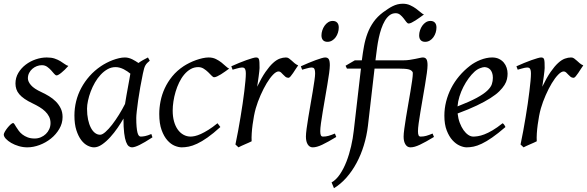

<svg xmlns="http://www.w3.org/2000/svg" viewBox="-22 -762 3116 1019"><path d="M340.8 -412.1Q331.1 -400.9 321.5 -391.8Q312 -382.8 303.7 -376Q295.4 -369.1 288.8 -365.5Q282.2 -361.8 278.8 -361.8Q272.5 -361.8 265.4 -370.4Q258.3 -378.9 249.3 -388.9Q240.2 -398.9 228.3 -407.5Q216.3 -416 200.2 -416Q186.5 -416 173.3 -410.9Q160.2 -405.8 149.7 -396.7Q139.2 -387.7 132.6 -374.8Q126 -361.8 126 -346.2Q126 -329.1 142.3 -310.1Q158.7 -291 198.2 -272.9Q218.3 -263.7 238.3 -251.5Q258.3 -239.3 274.2 -223.4Q290 -207.5 300 -187.3Q310.1 -167 310.1 -141.1Q310.1 -107.4 292.7 -77.9Q275.4 -48.3 248.3 -26.6Q221.2 -4.9 188 7.6Q154.8 20 123 20Q100.1 20 77.6 13.4Q55.2 6.8 37.6 -3.4Q20 -13.7 9 -25.6Q-2 -37.6 -2 -47.9Q-2 -53.2 3.9 -63.5Q9.8 -73.7 17.8 -83.7Q25.9 -93.8 34.2 -101.3Q42.5 -108.9 47.9 -108.9Q51.3 -108.9 54.9 -102.8Q58.6 -96.7 64.2 -87.6Q69.8 -78.6 77.6 -67.9Q85.4 -57.1 97.2 -48.1Q108.9 -39.1 124.8 -33Q140.6 -26.9 162.1 -26.9Q179.2 -26.9 194.6 -33.4Q210 -40 221.4 -51Q232.9 -62 239.5 -76.9Q246.1 -91.8 246.1 -108.9Q246.1 -127.9 238.3 -143.3Q230.5 -158.7 217.5 -171.1Q204.6 -183.6 187.5 -193.8Q170.4 -204.1 151.9 -212.9Q126 -225.1 108.4 -237.3Q90.8 -249.5 80.1 -262.2Q69.3 -274.9 64.7 -289.1Q60.1 -303.2 60.1 -318.8Q60.1 -349.6 75.2 -375Q90.3 -400.4 114.3 -418.7Q138.2 -437 167.7 -447Q197.3 -457 226.1 -457Q251 -457 268.1 -451.2Q285.2 -445.3 298.1 -437.5Q311 -429.7 320.8 -422.4Q330.6 -415 340.8 -412.1Z M641.6 -210.4Q645 -232.4 649.2 -256.1Q653.3 -279.8 657.5 -301.8Q661.6 -323.7 664.8 -342Q668 -360.4 669.9 -371.1Q662.6 -377 653.8 -383.1Q645 -389.2 635 -394.3Q625 -399.4 614 -402.6Q603 -405.8 591.3 -405.8Q568.8 -405.8 549.1 -394.8Q529.3 -383.8 512.5 -365.7Q495.6 -347.7 482.2 -324.5Q468.8 -301.3 459.5 -276.6Q450.2 -252 445.1 -228Q439.9 -204.1 439.9 -185.1Q439.9 -153.3 445.3 -127.9Q450.7 -102.5 460 -84.5Q469.2 -66.4 481.9 -56.6Q494.6 -46.9 509.3 -46.9Q521 -46.9 537.8 -61.8Q554.7 -76.7 573 -100.3Q591.3 -124 609.4 -153.1Q627.4 -182.1 641.6 -210.4ZM787.1 -33.2Q744.6 -5.4 718.5 7.3Q692.4 20 678.2 20Q669.4 20 661.4 13.9Q653.3 7.8 647 -9Q640.6 -25.9 637 -55.7Q633.3 -85.4 633.3 -132.8Q620.6 -110.4 602.3 -83.7Q584 -57.1 563 -33.9Q542 -10.7 519.8 4.6Q497.6 20 477.1 20Q460.9 20 442.6 10.7Q424.3 1.5 408.9 -18.8Q393.6 -39.1 383.3 -71Q373 -103 373 -148.9Q373 -187.5 382.1 -224.4Q391.1 -261.2 409.2 -294.9Q427.2 -328.6 453.4 -358.2Q479.5 -387.7 514.2 -411.1Q527.3 -419.9 543.2 -428.2Q559.1 -436.5 575.9 -442.9Q592.8 -449.2 609.4 -453.1Q626 -457 641.1 -457Q651.4 -457 661.1 -454.3Q670.9 -451.7 679.9 -447.3Q689 -442.9 697.3 -437.7Q705.6 -432.6 712.9 -427.7Q724.1 -436 736.8 -443.1Q749.5 -450.2 763.2 -457L772.9 -439.9Q764.6 -433.1 759.3 -427.7Q753.9 -422.4 749.8 -415.3Q745.6 -408.2 742.7 -397.9Q739.7 -387.7 736.3 -371.1Q729 -335.9 722.4 -299.1Q715.8 -262.2 711.2 -229.5Q706.5 -196.8 703.9 -171.9Q701.2 -147 701.2 -136.2Q701.2 -108.4 702.9 -89.4Q704.6 -70.3 707.5 -58.8Q710.4 -47.4 714.8 -42.2Q719.2 -37.1 725.1 -37.1Q734.9 -37.1 748.3 -39.8Q761.7 -42.5 781.2 -50.8Z M1194.3 -397.9Q1184.1 -390.6 1172.6 -382.3Q1161.1 -374 1150.4 -367.4Q1139.6 -360.8 1130.1 -356.4Q1120.6 -352.1 1114.3 -352.1Q1108.9 -352.1 1101.1 -360.4Q1093.3 -368.7 1082.8 -378.9Q1072.3 -389.2 1059.1 -397.5Q1045.9 -405.8 1030.3 -405.8Q1007.8 -405.8 989.3 -395Q970.7 -384.3 955.6 -366.2Q940.4 -348.1 929 -324.5Q917.5 -300.8 909.9 -275.1Q902.3 -249.5 898.4 -223.6Q894.5 -197.8 894.5 -174.8Q894.5 -143.1 901.6 -117.7Q908.7 -92.3 921.4 -74.5Q934.1 -56.6 951.7 -46.9Q969.2 -37.1 990.2 -37.1Q999 -37.1 1012.7 -40Q1026.4 -43 1044.2 -51Q1062 -59.1 1084 -72.8Q1106 -86.4 1132.3 -107.9Q1136.2 -102.5 1140.6 -97.2Q1145 -91.8 1147.5 -87.9Q1109.4 -53.2 1079.1 -32Q1048.8 -10.7 1024.2 0.7Q999.5 12.2 979.7 16.1Q960 20 942.4 20Q925.8 20 905.3 11.7Q884.8 3.4 866.5 -17.1Q848.1 -37.6 835.7 -71.8Q823.2 -106 823.2 -157.2Q823.2 -189.9 830.1 -224.9Q836.9 -259.8 852.3 -293.2Q867.7 -326.7 892.3 -356.9Q917 -387.2 953.1 -411.1Q966.8 -419.9 983.4 -428.2Q1000 -436.5 1017.8 -442.9Q1035.6 -449.2 1053 -453.1Q1070.3 -457 1085.4 -457Q1106.9 -457 1123.8 -448.7Q1140.6 -440.4 1153.8 -429.9Q1167 -419.4 1177 -409.9Q1187 -400.4 1194.3 -397.9Z M1560.5 -415Q1554.7 -407.2 1547.6 -396Q1540.5 -384.8 1533.4 -374.3Q1526.4 -363.8 1520 -356.4Q1513.7 -349.1 1508.8 -349.1Q1499.5 -349.1 1492.9 -354.5Q1486.3 -359.9 1480.7 -366Q1475.1 -372.1 1469.5 -377.4Q1463.9 -382.8 1456.5 -382.8Q1443.8 -382.8 1427 -365.5Q1410.2 -348.1 1393.3 -320.1Q1376.5 -292 1361.1 -257.1Q1345.7 -222.2 1335.4 -187Q1330.1 -168.5 1325.9 -146.2Q1321.8 -124 1318.6 -100.6Q1315.4 -77.1 1314 -54.4Q1312.5 -31.7 1313.5 -12.2Q1307.1 -8.8 1297.6 -4.6Q1288.1 -0.5 1278.1 3.9Q1268.1 8.3 1258.8 12.5Q1249.5 16.6 1243.7 20L1227.5 4.9Q1234.9 -29.8 1241.7 -66.9Q1248.5 -104 1254.6 -140.9Q1260.7 -177.7 1265.9 -212.9Q1271 -248 1274.7 -278.3Q1278.3 -308.6 1280.5 -332.5Q1282.7 -356.4 1282.7 -371.1Q1282.7 -382.3 1281 -388.9Q1279.3 -395.5 1276.6 -398.7Q1273.9 -401.9 1270.3 -402.8Q1266.6 -403.8 1262.7 -403.8Q1257.8 -403.8 1249.5 -402.1Q1241.2 -400.4 1232.9 -397.9Q1223.1 -395.5 1212.4 -392.1L1205.6 -410.2Q1226.1 -419.4 1246.8 -428Q1267.6 -436.5 1285.6 -442.9Q1303.7 -449.2 1317.1 -453.1Q1330.6 -457 1336.4 -457Q1343.3 -457 1347.2 -454.6Q1351.1 -452.1 1352.8 -446Q1354.5 -439.9 1355 -429Q1355.5 -418 1355.5 -400.9Q1355.5 -395.5 1354 -382.8Q1352.5 -370.1 1350.6 -355.2Q1348.6 -340.3 1346.4 -325.7Q1344.2 -311 1342.8 -301.8Q1366.2 -350.1 1387.2 -380.4Q1408.2 -410.6 1427 -427.7Q1445.8 -444.8 1462.9 -450.9Q1480 -457 1495.6 -457Q1504.4 -457 1511.5 -452.1Q1518.6 -447.3 1525.9 -440.4Q1533.2 -433.6 1541.5 -426.5Q1549.8 -419.4 1560.5 -415Z M1762.7 -35.2Q1739.7 -21.5 1721.4 -11.2Q1703.1 -1 1688 6.1Q1672.9 13.2 1660.6 16.6Q1648.4 20 1637.7 20Q1621.1 20 1611.3 4.6Q1601.6 -10.7 1601.6 -37.1Q1601.6 -51.8 1605.2 -78.9Q1608.9 -106 1614.3 -138.9Q1619.6 -171.9 1626 -207.8Q1632.3 -243.7 1637.7 -276.1Q1643.1 -308.6 1646.7 -334Q1650.4 -359.4 1650.4 -371.1Q1650.4 -382.3 1648.9 -388.9Q1647.5 -395.5 1645 -398.7Q1642.6 -401.9 1638.7 -402.8Q1634.8 -403.8 1630.4 -403.8Q1626.5 -403.8 1618.4 -402.1Q1610.4 -400.4 1602.1 -397.9Q1592.8 -395.5 1581.5 -392.1L1574.7 -410.2Q1595.2 -419.4 1615.5 -428Q1635.7 -436.5 1653.3 -442.9Q1670.9 -449.2 1684.1 -453.1Q1697.3 -457 1703.6 -457Q1717.3 -457 1722.9 -447.8Q1728.5 -438.5 1728.5 -416Q1728.5 -401.9 1724.9 -374.3Q1721.2 -346.7 1715.3 -312.5Q1709.5 -278.3 1703.1 -241Q1696.8 -203.6 1690.9 -169.4Q1685.1 -135.3 1681.4 -107.7Q1677.7 -80.1 1677.7 -65.9Q1677.7 -50.8 1680.9 -43.9Q1684.1 -37.1 1692.4 -37.1Q1707.5 -37.1 1721.4 -41Q1735.4 -44.9 1755.4 -53.2ZM1775.9 -616.2Q1775.9 -602.5 1771.7 -589.1Q1767.6 -575.7 1759.8 -564.7Q1752 -553.7 1740.7 -546.9Q1729.5 -540 1715.8 -540Q1700.7 -540 1692.4 -548.8Q1684.1 -557.6 1684.1 -574.2Q1684.1 -587.4 1688.5 -600.8Q1692.9 -614.3 1700.7 -625.5Q1708.5 -636.7 1719.5 -643.8Q1730.5 -650.9 1744.1 -650.9Q1759.3 -650.9 1767.6 -641.8Q1775.9 -632.8 1775.9 -616.2Z M2294.4 -616.2Q2294.4 -602.5 2290.3 -589.1Q2286.1 -575.7 2278.3 -564.7Q2270.5 -553.7 2259.3 -546.9Q2248 -540 2234.4 -540Q2219.2 -540 2210.9 -548.8Q2202.6 -557.6 2202.6 -574.2Q2202.6 -587.4 2207 -600.8Q2211.4 -614.3 2219.2 -625.5Q2227.1 -636.7 2238 -643.8Q2249 -650.9 2262.7 -650.9Q2277.8 -650.9 2286.1 -641.8Q2294.4 -632.8 2294.4 -616.2ZM2228 -685.1Q2217.8 -677.7 2206.1 -669.2Q2194.3 -660.6 2183.1 -653.6Q2171.9 -646.5 2162.4 -641.8Q2152.8 -637.2 2147 -637.2Q2140.6 -637.2 2134.3 -645.8Q2127.9 -654.3 2120.1 -664.6Q2112.3 -674.8 2102.1 -683.3Q2091.8 -691.9 2078.1 -691.9Q2059.6 -691.9 2045.4 -680.9Q2031.2 -669.9 2020.5 -651.6Q2009.8 -633.3 2001.7 -609.6Q1993.7 -585.9 1988.3 -560.5Q1982.9 -535.2 1979.5 -510.3Q1976.1 -485.4 1973.6 -464.8L1970.7 -441.9H2120.6Q2136.7 -441.9 2152.6 -444.3Q2168.5 -446.8 2182.1 -449.5Q2195.8 -452.1 2206.3 -454.6Q2216.8 -457 2222.2 -457Q2235.4 -457 2241.2 -447.8Q2247.1 -438.5 2247.1 -416Q2247.1 -401.9 2243.4 -374.3Q2239.7 -346.7 2233.9 -312.5Q2228 -278.3 2221.7 -241Q2215.3 -203.6 2209.5 -169.4Q2203.6 -135.3 2200 -107.7Q2196.3 -80.1 2196.3 -65.9Q2196.3 -50.8 2199.5 -43.9Q2202.6 -37.1 2210.9 -37.1Q2226.1 -37.1 2240 -41Q2253.9 -44.9 2273.9 -53.2L2281.2 -35.2Q2258.3 -21.5 2240 -11.2Q2221.7 -1 2206.5 6.1Q2191.4 13.2 2179.2 16.6Q2167 20 2156.2 20Q2139.6 20 2129.9 4.6Q2120.1 -10.7 2120.1 -37.1Q2120.1 -51.8 2123.8 -78.9Q2127.4 -106 2132.8 -138.9Q2138.2 -171.9 2144.5 -207.8Q2150.9 -243.7 2156.2 -276.1Q2161.6 -308.6 2165.3 -334Q2168.9 -359.4 2168.9 -371.1Q2168.9 -376 2168.5 -378.4Q2162.6 -390.1 2146.2 -394Q2129.9 -397.9 2095.2 -397.9H1965.8L1930.7 -94.2Q1924.3 -40.5 1908.9 9.5Q1893.6 59.6 1870.4 102.8Q1847.2 146 1816.9 180.4Q1786.6 214.8 1750.5 236.8L1737.8 206.1Q1762.2 192.4 1782 163.1Q1801.8 133.8 1816.7 95.7Q1831.5 57.6 1841.3 14.9Q1851.1 -27.8 1855.5 -67.9L1893.6 -397.9H1819.3L1812 -413.1L1861.3 -441.9H1898.4Q1903.3 -481 1909.9 -517.1Q1916.5 -553.2 1928.7 -585.4Q1940.9 -617.7 1960.7 -645.8Q1980.5 -673.8 2011.2 -696.8Q2024.4 -706.1 2036.6 -714.4Q2048.8 -722.7 2061.5 -729Q2074.2 -735.4 2087.6 -738.8Q2101.1 -742.2 2116.2 -742.2Q2137.7 -742.2 2155 -734.1Q2172.4 -726.1 2186 -716.1Q2199.7 -706.1 2210.2 -696.8Q2220.7 -687.5 2228 -685.1Z M2496.6 -381.8Q2480.5 -367.2 2465.1 -346.2Q2449.7 -325.2 2437.3 -300.8Q2424.8 -276.4 2416.5 -249.8Q2408.2 -223.1 2406.2 -197.3Q2470.2 -222.2 2507.6 -242.4Q2544.9 -262.7 2564 -280.8Q2583 -298.8 2588.4 -315.4Q2593.8 -332 2593.8 -349.1Q2593.8 -364.3 2589.8 -375.2Q2585.9 -386.2 2579.6 -392.8Q2573.2 -399.4 2565.2 -402.6Q2557.1 -405.8 2548.8 -405.8Q2541 -405.8 2525.9 -400.1Q2510.7 -394.5 2496.6 -381.8ZM2671.9 -371.1Q2671.9 -357.4 2668.7 -342.3Q2665.5 -327.1 2655.5 -311Q2645.5 -294.9 2627.7 -277.3Q2609.9 -259.8 2580.3 -241Q2550.8 -222.2 2508.3 -201.9Q2465.8 -181.6 2406.7 -159.7Q2409.7 -132.3 2418.2 -109.9Q2426.8 -87.4 2438.2 -71.3Q2449.7 -55.2 2463.1 -46.1Q2476.6 -37.1 2489.7 -37.1Q2500 -37.1 2514.6 -39.3Q2529.3 -41.5 2548.6 -48.8Q2567.9 -56.2 2592 -70.3Q2616.2 -84.5 2645.5 -107.9Q2650.9 -105 2655 -98.4Q2659.2 -91.8 2660.6 -87.9Q2620.6 -53.2 2589.8 -32Q2559.1 -10.7 2534.9 0.7Q2510.7 12.2 2491.5 16.1Q2472.2 20 2454.6 20Q2438.5 20 2418 11Q2397.5 2 2379.4 -17.8Q2361.3 -37.6 2348.9 -69.6Q2336.4 -101.6 2336.4 -147.9Q2336.4 -186 2345.7 -222.9Q2355 -259.8 2372.3 -293.7Q2389.6 -327.6 2415 -357.9Q2440.4 -388.2 2472.7 -413.1Q2483.9 -421.9 2498 -429.9Q2512.2 -438 2527.6 -444.1Q2543 -450.2 2558.8 -453.6Q2574.7 -457 2589.8 -457Q2610.8 -457 2626.2 -449.5Q2641.6 -441.9 2651.9 -429.7Q2662.1 -417.5 2667 -402.1Q2671.9 -386.7 2671.9 -371.1Z M3073.7 -415Q3067.9 -407.2 3060.8 -396Q3053.7 -384.8 3046.6 -374.3Q3039.6 -363.8 3033.2 -356.4Q3026.9 -349.1 3022 -349.1Q3012.7 -349.1 3006.1 -354.5Q2999.5 -359.9 2993.9 -366Q2988.3 -372.1 2982.7 -377.4Q2977.1 -382.8 2969.7 -382.8Q2957 -382.8 2940.2 -365.5Q2923.3 -348.1 2906.5 -320.1Q2889.6 -292 2874.3 -257.1Q2858.9 -222.2 2848.6 -187Q2843.3 -168.5 2839.1 -146.2Q2835 -124 2831.8 -100.6Q2828.6 -77.1 2827.1 -54.4Q2825.7 -31.7 2826.7 -12.2Q2820.3 -8.8 2810.8 -4.6Q2801.3 -0.5 2791.3 3.9Q2781.2 8.3 2772 12.5Q2762.7 16.6 2756.8 20L2740.7 4.9Q2748 -29.8 2754.9 -66.9Q2761.7 -104 2767.8 -140.9Q2773.9 -177.7 2779.1 -212.9Q2784.2 -248 2787.8 -278.3Q2791.5 -308.6 2793.7 -332.5Q2795.9 -356.4 2795.9 -371.1Q2795.9 -382.3 2794.2 -388.9Q2792.5 -395.5 2789.8 -398.7Q2787.1 -401.9 2783.4 -402.8Q2779.8 -403.8 2775.9 -403.8Q2771 -403.8 2762.7 -402.1Q2754.4 -400.4 2746.1 -397.9Q2736.3 -395.5 2725.6 -392.1L2718.8 -410.2Q2739.3 -419.4 2760 -428Q2780.8 -436.5 2798.8 -442.9Q2816.9 -449.2 2830.3 -453.1Q2843.8 -457 2849.6 -457Q2856.4 -457 2860.4 -454.6Q2864.3 -452.1 2866 -446Q2867.7 -439.9 2868.2 -429Q2868.7 -418 2868.7 -400.9Q2868.7 -395.5 2867.2 -382.8Q2865.7 -370.1 2863.8 -355.2Q2861.8 -340.3 2859.6 -325.7Q2857.4 -311 2856 -301.8Q2879.4 -350.1 2900.4 -380.4Q2921.4 -410.6 2940.2 -427.7Q2959 -444.8 2976.1 -450.9Q2993.2 -457 3008.8 -457Q3017.6 -457 3024.7 -452.1Q3031.7 -447.3 3039.1 -440.4Q3046.4 -433.6 3054.7 -426.5Q3063 -419.4 3073.7 -415Z"/></svg>

Font: Gentium Plus
Style: Italic
Weight: 400
Italic angle: -8°
Designer: J. Victor Gaultney, Annie Olsen, Iska Routamaa
Foundry: SIL International
Version: Version 1.510